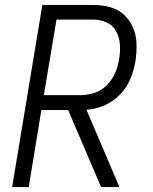

<svg xmlns="http://www.w3.org/2000/svg" viewBox="-20 -755 616 775"><path d="M29 0H96L147 -311H255L388 0H462L329 -312Q365 -314 401 -329.5Q437 -345 464.5 -373.5Q492 -402 506.5 -437.5Q521 -473 527 -509Q532 -544 531 -578.5Q530 -613 517 -643.5Q504 -674 480 -696Q456 -718 423 -726.5Q390 -735 355 -735H151ZM157 -371 208 -676H355Q384 -676 410 -664.5Q436 -653 449 -628.5Q462 -604 464 -575.5Q466 -547 461 -518Q457 -490 445.5 -462.5Q434 -435 412.5 -412.5Q391 -390 362.5 -380.5Q334 -371 305 -371Z"/></svg>

Font: Iosevka Sparkle Light
Style: Italic
Weight: 300
Italic angle: -9°
Designer: Belleve Invis
Foundry: Belleve Invis
Version: Version 4.5.0; ttfautohint (v1.8.3)